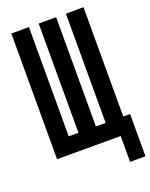

<svg xmlns="http://www.w3.org/2000/svg" viewBox="-162 -820 825 1055"><g transform="rotate(-20 250.5 -292.0)"><path d="M411 151V0H39V-735H142V-96H199V-735H301V-96H358V-735H461V-96H501V151Z"/></g></svg>

Font: Iosevka Term
Style: Bold
Weight: 700
Monospace: yes
Designer: Belleve Invis
Foundry: Belleve Invis
Version: Version 30.0.1